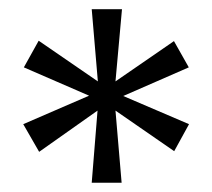

<svg xmlns="http://www.w3.org/2000/svg" viewBox="-20 -753 457 413"><path d="M177.3 -360 189.8 -515.1 64.2 -426.4 30 -485.9 171.6 -547.2 31.3 -608.1 63.2 -665.4 190.5 -577.9 177.3 -733.2H242.4L228.4 -577.9L354.2 -664.6L386.1 -608.1L245.1 -546.5L386.6 -485.9L354.7 -427.8L228.4 -515.1L241.6 -360Z"/></svg>

Font: Envelope Sans Variable
Style: Regular
Weight: 500
Designer: Andreas Rasmussen / Norman Anderson
Foundry: mail.de GmbH
Version: Version 1.150